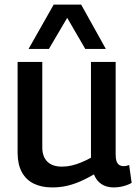

<svg xmlns="http://www.w3.org/2000/svg" viewBox="-20 -810 600 840"><path d="M208 10Q162 10 128 -6.5Q94 -23 75.5 -57Q57 -91 57 -142V-539H165V-165Q165 -125 187 -103Q209 -81 251 -81Q273 -81 294 -86Q315 -91 335.5 -99.5Q356 -108 378 -120V-539H486V-133Q486 -114 490.5 -103Q495 -92 503 -87.5Q511 -83 520 -83Q533 -83 545 -88L556 -10Q546 -4 533 0.5Q520 5 506 7.5Q492 10 477 10Q446 10 424 -4.5Q402 -19 391 -47Q362 -30 332.5 -17Q303 -4 273 3Q243 10 208 10ZM105 -596 215 -790H335L443 -596H353L274 -732L194 -596Z"/></svg>

Font: Georama ExtraCondensed Thin Medium
Style: Regular
Weight: 500
Version: Version 1.001